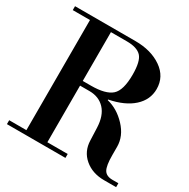

<svg xmlns="http://www.w3.org/2000/svg" viewBox="-168 -909 1047 1063"><g transform="rotate(30 355.5 -377.0)"><path d="M13 -729V-754H399Q500 -754 567 -707.5Q634 -661 634 -582Q634 -514 580.5 -465.5Q527 -417 430 -398V-394Q497 -378 550.5 -321Q604 -264 604 -196V-144Q604 -75 619 -50Q634 -25 673 -25H711V0H634Q559 0 509.5 -42Q460 -84 458 -153L455 -232Q452 -308 415 -347.5Q378 -387 317 -387H257V-25H387V0H13V-25H123V-729ZM359 -729H257V-417H309Q403 -417 441 -451Q479 -485 479 -585Q479 -671 451.5 -700Q424 -729 359 -729Z"/></g></svg>

Font: Libre Bodoni
Style: Regular
Weight: 400
Designer: Pablo Impallari, Rodrigo Fuenzalida
Foundry: Pablo Impallari, Rodrigo Fuenzalida
Version: Version 1.001